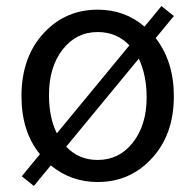

<svg xmlns="http://www.w3.org/2000/svg" viewBox="-20 -589 646 635"><path d="M199 -104Q240 -60 303 -60Q374 -60 419 -117Q465 -175 465 -267Q465 -340 439 -395ZM408 -439Q366 -483 303 -483Q232 -483 187 -425Q142 -367 142 -275Q142 -200 168 -148ZM495 -463Q555 -385 555 -271Q555 -141 479 -62Q408 13 303 13Q215 13 148 -42L92 26L52 -6L112 -79Q51 -154 51 -271Q51 -402 127 -482Q198 -557 303 -557Q393 -557 458 -501L514 -569L555 -536Z"/></svg>

Font: Source Han Sans K Regular
Style: Regular
Weight: 400
Designer: Ryoko NISHIZUKA  (kana & ideographs); Paul D. Hunt (Latin, Greek & Cyrillic); Wenlong ZHANG  (bopomofo); Sandoll Communi
Foundry: Adobe Systems Incorporated
Version: Version 1.00 July 18, 2014, initial release